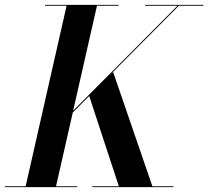

<svg xmlns="http://www.w3.org/2000/svg" viewBox="-61 -770 857 790"><path d="M-41 -3.5V0H256.5V-3.5H169.5L238.5 -307L306 -375L428 -3.5H318.5V0H652.5V-3.5H566L404.5 -473.5L385 -455L675 -746.5H776V-750H536V-746.5H669.5L240 -314.5L338 -746.5H426.5V-750H124V-746.5H213L44.5 -3.5Z"/></svg>

Font: Bodoni* 48pt Medium
Style: Italic
Weight: 500
Italic angle: -13°
Version: Version 2.3